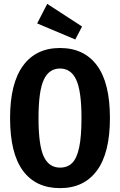

<svg xmlns="http://www.w3.org/2000/svg" viewBox="-20 -956 620 992"><path d="M548 -346Q548 -166 481 -75Q414 16 290 16Q165 16 98.5 -74Q32 -164 32 -346Q32 -525 99 -616.5Q166 -708 290 -708Q414 -708 481 -618Q548 -528 548 -346ZM179 -346Q179 -205 206 -147.5Q233 -90 290 -90Q329 -90 353 -114Q377 -138 389 -194Q401 -250 401 -346Q401 -485 374 -543.5Q347 -602 290 -602Q233 -602 206 -543.5Q179 -485 179 -346ZM404 -819 369 -752 172 -835 224 -936Z"/></svg>

Font: Fira Sans Compressed SemiBold
Style: Regular
Weight: 600
Width: 1
Designer: bBox Type GmbH & Carrois Corporate GbR & Edenspiekermann AG
Foundry: bBox Type GmbH & Carrois Corporate GbR & Edenspiekermann AG
Version: Version 4.301